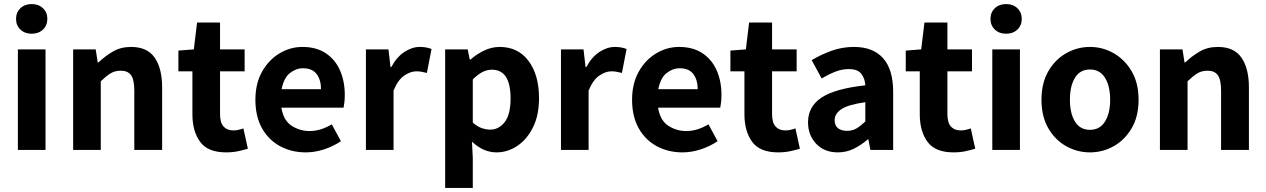

<svg xmlns="http://www.w3.org/2000/svg" viewBox="-20 -738 6229 945"><path d="M68 0V-495H204V0ZM136 -572Q102 -572 80.5 -592.5Q59 -613 59 -645Q59 -677 80.5 -697.5Q102 -718 136 -718Q170 -718 191.5 -697.5Q213 -677 213 -645Q213 -613 191.5 -592.5Q170 -572 136 -572Z M340 0V-495H451L461 -431H465Q496 -461 535 -484Q574 -507 625 -507Q705 -507 741.5 -454Q778 -401 778 -308V0H641V-291Q641 -346 625 -368Q609 -390 575 -390Q545 -390 523.5 -376.5Q502 -363 476 -338V0Z M1093 12Q1003 12 965 -40Q927 -92 927 -176V-387H858V-489L934 -495L950 -627H1063V-495H1184V-387H1063V-177Q1063 -134 1080.5 -115Q1098 -96 1129 -96Q1141 -96 1154 -99Q1167 -102 1178 -106L1200 -6Q1180 0 1153 6Q1126 12 1093 12Z M1485 12Q1415 12 1358.5 -18.5Q1302 -49 1269.5 -107Q1237 -165 1237 -247Q1237 -327 1270 -385.5Q1303 -444 1356 -475.5Q1409 -507 1468 -507Q1537 -507 1583.5 -476Q1630 -445 1653.5 -391.5Q1677 -338 1677 -270Q1677 -251 1675 -234Q1673 -217 1671 -208H1365Q1375 -145 1415.5 -119Q1456 -93 1503 -93Q1532 -93 1559 -101.5Q1586 -110 1613 -126L1658 -43Q1621 -18 1575.5 -3Q1530 12 1485 12ZM1471 -402Q1437 -402 1407 -378.5Q1377 -355 1366 -299H1560Q1560 -345 1538.5 -373.5Q1517 -402 1471 -402Z M1781 0V-495H1892L1902 -408H1906Q1932 -457 1970 -482Q2008 -507 2046 -507Q2066 -507 2079.5 -504Q2093 -501 2104 -497L2081 -379Q2068 -382 2056 -384.5Q2044 -387 2029 -387Q2000 -387 1969 -365.5Q1938 -344 1917 -292V0Z M2171 187V-495H2282L2292 -445H2296Q2325 -471 2362.5 -489Q2400 -507 2439 -507Q2530 -507 2581.5 -438Q2633 -369 2633 -255Q2633 -170 2603 -110.5Q2573 -51 2525.5 -19.5Q2478 12 2424 12Q2391 12 2360.5 -1.5Q2330 -15 2303 -41L2307 39V187ZM2393 -100Q2435 -100 2464 -137Q2493 -174 2493 -254Q2493 -323 2470.5 -359Q2448 -395 2400 -395Q2354 -395 2307 -347V-135Q2329 -115 2351 -107.5Q2373 -100 2393 -100Z M2741 0V-495H2852L2862 -408H2866Q2892 -457 2930 -482Q2968 -507 3006 -507Q3026 -507 3039.5 -504Q3053 -501 3064 -497L3041 -379Q3028 -382 3016 -384.5Q3004 -387 2989 -387Q2960 -387 2929 -365.5Q2898 -344 2877 -292V0Z M3339 12Q3269 12 3212.5 -18.5Q3156 -49 3123.5 -107Q3091 -165 3091 -247Q3091 -327 3124 -385.5Q3157 -444 3210 -475.5Q3263 -507 3322 -507Q3391 -507 3437.5 -476Q3484 -445 3507.5 -391.5Q3531 -338 3531 -270Q3531 -251 3529 -234Q3527 -217 3525 -208H3219Q3229 -145 3269.5 -119Q3310 -93 3357 -93Q3386 -93 3413 -101.5Q3440 -110 3467 -126L3512 -43Q3475 -18 3429.5 -3Q3384 12 3339 12ZM3325 -402Q3291 -402 3261 -378.5Q3231 -355 3220 -299H3414Q3414 -345 3392.5 -373.5Q3371 -402 3325 -402Z M3810 12Q3720 12 3682 -40Q3644 -92 3644 -176V-387H3575V-489L3651 -495L3667 -627H3780V-495H3901V-387H3780V-177Q3780 -134 3797.5 -115Q3815 -96 3846 -96Q3858 -96 3871 -99Q3884 -102 3895 -106L3917 -6Q3897 0 3870 6Q3843 12 3810 12Z M4104 12Q4037 12 3997 -30.5Q3957 -73 3957 -136Q3957 -214 4024 -258Q4091 -302 4239 -318Q4237 -352 4219 -375Q4201 -398 4157 -398Q4124 -398 4091 -385Q4058 -372 4024 -352L3975 -442Q4020 -469 4072.5 -488Q4125 -507 4183 -507Q4277 -507 4326.5 -451.5Q4376 -396 4376 -286V0H4264L4254 -52H4251Q4219 -24 4182.5 -6Q4146 12 4104 12ZM4149 -94Q4176 -94 4196.5 -106.5Q4217 -119 4239 -140V-235Q4154 -223 4121 -200.5Q4088 -178 4088 -147Q4088 -120 4104.5 -107Q4121 -94 4149 -94Z M4673 12Q4583 12 4545 -40Q4507 -92 4507 -176V-387H4438V-489L4514 -495L4530 -627H4643V-495H4764V-387H4643V-177Q4643 -134 4660.5 -115Q4678 -96 4709 -96Q4721 -96 4734 -99Q4747 -102 4758 -106L4780 -6Q4760 0 4733 6Q4706 12 4673 12Z M4864 0V-495H5000V0ZM4932 -572Q4898 -572 4876.5 -592.5Q4855 -613 4855 -645Q4855 -677 4876.5 -697.5Q4898 -718 4932 -718Q4966 -718 4987.5 -697.5Q5009 -677 5009 -645Q5009 -613 4987.5 -592.5Q4966 -572 4932 -572Z M5345 12Q5282 12 5227.5 -18.5Q5173 -49 5139.5 -107Q5106 -165 5106 -247Q5106 -329 5139.5 -387Q5173 -445 5227.5 -476Q5282 -507 5345 -507Q5407 -507 5461.5 -476Q5516 -445 5550 -387Q5584 -329 5584 -247Q5584 -165 5550 -107Q5516 -49 5461.5 -18.5Q5407 12 5345 12ZM5345 -99Q5393 -99 5418.5 -139.5Q5444 -180 5444 -247Q5444 -315 5418.5 -355.5Q5393 -396 5345 -396Q5296 -396 5271 -355.5Q5246 -315 5246 -247Q5246 -180 5271 -139.5Q5296 -99 5345 -99Z M5689 0V-495H5800L5810 -431H5814Q5845 -461 5884 -484Q5923 -507 5974 -507Q6054 -507 6090.5 -454Q6127 -401 6127 -308V0H5990V-291Q5990 -346 5974 -368Q5958 -390 5924 -390Q5894 -390 5872.5 -376.5Q5851 -363 5825 -338V0Z"/></svg>

Font: Assistant
Style: Bold
Weight: 700
Designer: Hebrew By Ben Nathan, Latin by Paul Hunt
Version: Version 3.000